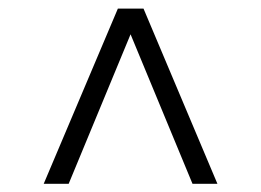

<svg xmlns="http://www.w3.org/2000/svg" viewBox="-20 -577 616 453"><path d="M83.1 -143.3 258.1 -556.7H318.6L493 -143.3H434.2L273 -532.4H303.1L142 -143.3Z"/></svg>

Font: Montserrat Alternates Thin
Style: Regular
Weight: 100
Designer: Julieta Ulanovsky
Foundry: Julieta Ulanovsky
Version: Version 9.000